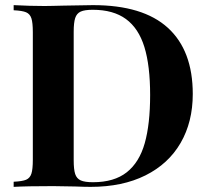

<svg xmlns="http://www.w3.org/2000/svg" viewBox="-20 -728 816 748"><path d="M731 -361.8Q731 -252.9 683.6 -171.1Q636.2 -89.4 546.6 -44.7Q457 0 333 0Q308.6 0 272.5 -1.5Q184.6 -2.9 187 -2.9Q84 -2.9 33.2 0V-20Q66.9 -21.5 81.8 -27.8Q96.7 -34.2 102.3 -51.3Q107.9 -68.4 107.9 -106V-602.1Q107.9 -639.6 102.3 -656.7Q96.7 -673.8 81.5 -680.2Q66.4 -686.5 33.2 -688V-708Q97.2 -704.6 153.8 -704.6L185.1 -705.1L228 -706.1Q309.1 -708 342.3 -708Q537.1 -708 634 -619.6Q731 -531.2 731 -361.8ZM267.1 -604V-104Q267.1 -67.9 272.9 -50Q278.8 -32.2 294.7 -25.1Q310.5 -18.1 342.3 -18.1Q424.8 -18.1 473.9 -56.9Q522.9 -95.7 543.9 -170.2Q564.9 -244.6 564.9 -357.9Q564.9 -472.2 542.5 -544.9Q520 -617.7 470.7 -653.8Q421.4 -689.9 341.3 -689.9Q310.1 -689.9 294.4 -682.9Q278.8 -675.8 272.9 -657.7Q267.1 -639.6 267.1 -604Z"/></svg>

Font: TypoPRO Playfair Display SC
Style: Bold
Weight: 700
Designer: Claus Eggers Sørensen
Foundry: Claus Eggers Sørensen
Version: Version 1.004;PS 001.004;hotconv 1.0.70;makeotf.lib2.5.58329